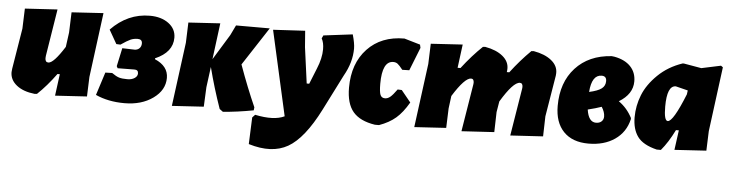

<svg xmlns="http://www.w3.org/2000/svg" viewBox="-44 -677 4050 1066"><g transform="rotate(5 1981.0 -144.0)"><path d="M240 -474 198 -212 197 -199Q197 -176 215 -176Q244 -176 304 -271L315 -352L319 -465L496 -476L449 -116L445 -7L268 4L284 -117H271Q220 -47 167 3L154 4Q90 -3 53 -32.5Q16 -62 16 -105L18 -125L55 -351L59 -463Z M655 12Q564 12 494 -20L535 -148L573 -149Q597 -132 613.5 -127Q630 -122 660 -122Q684 -122 700 -132.5Q716 -143 716 -159Q716 -180 693 -179L601 -178L595 -189L617 -291L685 -289Q702 -289 712.5 -299.5Q723 -310 723 -327Q723 -350 698 -350Q676 -350 658 -342Q640 -334 605 -310L582 -311L538 -388Q631 -484 754 -484Q818 -484 859 -453.5Q900 -423 900 -374Q900 -293 803 -251V-246Q878 -214 878 -148Q878 -80 814 -34Q750 12 655 12Z M919 4 966 -352 970 -465 1147 -476 1121 -274 1208 -416 1235 -472H1423L1284 -259Q1330 -131 1376 -28L1374 -11Q1284 6 1204 12L1185 -2Q1145 -116 1116 -230L1101 -116L1096 -7Z M1620 -476 1627 -385 1654 -185H1668L1703 -272Q1728 -332 1728 -382Q1728 -419 1715 -442L1723 -459L1885 -479Q1899 -430 1899 -401Q1899 -324 1855 -247L1755 -49Q1671 117 1582.5 167.5Q1494 218 1363 178L1369 29L1384 13Q1490 35 1548 7L1442 -466Z M2173 -481 2262 -455 2266 -437 2215 -308 2176 -307Q2157 -331 2147 -338.5Q2137 -346 2123 -346Q2061 -346 2061 -219Q2061 -174 2068 -157.5Q2075 -141 2094 -141Q2109 -141 2123 -152.5Q2137 -164 2160 -196L2183 -195L2236 -130Q2203 -73 2166.5 -41.5Q2130 -10 2074 10H2051Q1967 -3 1928.5 -48.5Q1890 -94 1890 -183Q1890 -318 1967 -399.5Q2044 -481 2173 -481Z M2498 -476 2481 -345H2497Q2554 -419 2611 -473L2624 -474Q2686 -463 2722 -433.5Q2758 -404 2757 -363L2756 -349L2755 -345H2769Q2822 -415 2881 -473L2894 -474Q2957 -463 2993.5 -433.5Q3030 -404 3029 -363L3028 -349L2990 -119L2987 -7L2805 4L2848 -260L2849 -270Q2849 -292 2833 -292Q2796 -292 2728 -179L2718 -119L2715 -7L2533 4L2576 -260L2577 -270Q2577 -292 2561 -292Q2526 -292 2460 -186L2451 -116L2447 -7L2270 4L2317 -352L2321 -465Z M3241 11Q3151 11 3102 -40Q3053 -91 3053 -183Q3053 -314 3127 -395Q3201 -476 3328 -484L3344 -482Q3402 -471 3433.5 -438Q3465 -405 3465 -355Q3465 -284 3389 -238Q3437 -204 3464 -151V-144Q3447 -71 3387.5 -30Q3328 11 3241 11ZM3282 -371Q3227 -371 3220 -275Q3269 -286 3289 -301.5Q3309 -317 3309 -343Q3309 -371 3282 -371ZM3315 -146Q3315 -171 3297 -199Q3266 -188 3221 -177Q3231 -108 3273 -108Q3292 -108 3303.5 -118.5Q3315 -129 3315 -146Z M3724 -478H3731L3829 -461L3937 -484L3948 -476L3901 -116L3897 -7L3720 4L3735 -106H3719Q3684 -35 3645 11H3622Q3544 -8 3514 -49.5Q3484 -91 3484 -157Q3484 -221 3508 -281.5Q3532 -342 3588 -396.5Q3644 -451 3724 -478ZM3648 -231Q3648 -152 3669 -152Q3699 -152 3762 -309L3765 -331L3697 -348Q3648 -348 3648 -231Z"/></g></svg>

Font: Alegreya Sans SC Black
Style: Italic
Weight: 900
Italic angle: -7°
Designer: Juan Pablo del Peral
Foundry: Huerta Tipografica
Version: Version 2.007